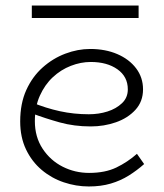

<svg xmlns="http://www.w3.org/2000/svg" viewBox="-20 -660 592 694"><path d="M301 14Q255 14 210.5 -1Q166 -16 130.5 -46Q95 -76 74 -120Q53 -164 53 -221Q53 -286 75 -334.5Q97 -383 134 -416Q171 -449 216 -466Q261 -483 306 -483Q361 -483 404 -464.5Q447 -446 472 -413Q497 -380 497 -337Q497 -293 469.5 -263Q442 -233 399 -218Q356 -203 308 -203Q248 -203 196 -217.5Q144 -232 96 -250L95 -290Q146 -269 196.5 -258Q247 -247 301 -247Q337 -247 368.5 -257Q400 -267 421 -287Q442 -307 442 -337Q442 -383 404.5 -409.5Q367 -436 308 -436Q272 -436 236 -422Q200 -408 171 -381Q142 -354 124 -314Q106 -274 106 -222Q106 -165 134 -122.5Q162 -80 206.5 -57.5Q251 -35 302 -35Q360 -35 400.5 -54.5Q441 -74 475 -104L501 -67Q475 -44 445.5 -25.5Q416 -7 380.5 3.5Q345 14 301 14ZM481 -640V-595H95V-640Z"/></svg>

Font: BioRhyme ExtraBold Light
Style: Regular
Weight: 300
Version: Version 1.600;gftools[0.9.33]